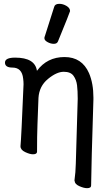

<svg xmlns="http://www.w3.org/2000/svg" viewBox="-20 -790 583 1003"><path d="M435 193Q418 193 394.5 182.5Q371 172 370 156L369 153Q375 110 376 65L386 -274Q386 -316 382.5 -344.5Q379 -373 364 -394Q349 -415 313 -415Q276 -415 230.5 -377.5Q185 -340 181 -279Q174 -104 174 -74Q174 -10 173.5 3Q173 16 152 16Q136 16 111.5 4.5Q87 -7 87 -26Q91 -64 103 -350Q103 -364 101 -379Q95 -437 45 -437Q6 -437 6 -463Q6 -489 59 -489Q163 -489 173 -420Q226 -492 317 -492Q408 -492 445 -408Q468 -354 468 -281V-270Q457 73 456 179Q456 193 435 193ZM261 -561Q245 -561 228.5 -570Q212 -579 212 -590Q212 -598 214 -600L263 -754Q267 -770 290 -770Q309 -770 327.5 -759Q346 -748 346 -732Q346 -728 283 -574Q278 -561 261 -561Z"/></svg>

Font: LXGW WenKai Lite Medium
Style: Regular
Weight: 500
Designer: LXGW / Fontworks Inc.
Foundry: LXGW / Fontworks Inc.
Version: Version 1.511; March 25, 2025